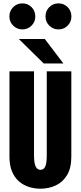

<svg xmlns="http://www.w3.org/2000/svg" viewBox="-20 -1132 490 1163"><path d="M225.1 11Q187.8 11 153.8 -0.1Q119.9 -11.3 93.7 -34.5Q67.5 -57.7 52.4 -94.3Q37.3 -130.9 37.3 -182.3V-700H186V-192.9Q186 -143.1 196 -123.2Q206 -103.4 225.1 -103.4Q244.9 -103.4 254.1 -123.2Q263.3 -143 263.3 -192.6V-700H412V-182.3Q412 -113.9 386.1 -71.3Q360.3 -28.6 317.7 -8.8Q275.1 11 225.1 11ZM364.1 -747.5H244.9L94.1 -895.6H251.6ZM115.4 -953.9Q82.7 -953.9 59.8 -976.8Q36.9 -999.6 36.9 -1032.3Q36.9 -1065.7 59.8 -1088.7Q82.7 -1111.6 115.2 -1111.6Q148.5 -1111.6 171.1 -1088.7Q193.8 -1065.7 193.8 -1032.3Q193.8 -999.6 171.1 -976.8Q148.5 -953.9 115.4 -953.9ZM334.1 -953.9Q301.4 -953.9 278.5 -976.8Q255.6 -999.6 255.6 -1032.3Q255.6 -1065.7 278.5 -1088.7Q301.4 -1111.6 333.9 -1111.6Q367.2 -1111.6 389.9 -1088.7Q412.5 -1065.7 412.5 -1032.3Q412.5 -999.6 389.8 -976.8Q367.2 -953.9 334.1 -953.9Z"/></svg>

Font: League Mono Thin Condensed
Style: Regular
Weight: 100
Width: 1
Designer: Tyler Finck
Foundry: The League of Moveable Type / Tyler Finck
Version: Version 2.300;RELEASE